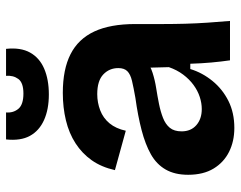

<svg xmlns="http://www.w3.org/2000/svg" viewBox="-98 -664 776 619"><g transform="rotate(-90 289.5 -354.0)"><path d="M187 14Q144 14 110 -3Q76 -20 56 -53Q36 -86 36 -135Q36 -178 53 -207.5Q70 -237 102 -255Q134 -273 180 -285Q226 -297 284 -305Q318 -311 339 -316Q360 -321 370 -331Q380 -341 380 -360Q380 -389 359.5 -408.5Q339 -428 296 -428Q269 -428 244 -418.5Q219 -409 202 -388.5Q185 -368 178 -336L51 -371Q61 -415 83 -446Q105 -477 137.5 -498Q170 -519 211.5 -529Q253 -539 300 -539Q376 -539 425 -514Q474 -489 498 -437.5Q522 -386 522 -305V-215Q522 -180 523 -144Q524 -108 526.5 -71.5Q529 -35 532 0H405Q401 -27 398 -60Q395 -93 394 -128H377Q365 -89 338.5 -56.5Q312 -24 274 -5Q236 14 187 14ZM248 -91Q267 -91 287 -97.5Q307 -104 325.5 -117.5Q344 -131 359 -151Q374 -171 383 -197L381 -274L404 -270Q388 -257 364.5 -249.5Q341 -242 315.5 -238Q290 -234 265 -229Q240 -224 219.5 -216Q199 -208 187.5 -194Q176 -180 176 -156Q176 -126 196 -108.5Q216 -91 248 -91ZM150 -722H237Q235 -699 248.5 -682.5Q262 -666 298 -666Q333 -666 345 -682.5Q357 -699 355 -722H442Q447 -675 430 -644.5Q413 -614 378 -599Q343 -584 295 -584Q247 -584 212.5 -599.5Q178 -615 161.5 -645Q145 -675 150 -722Z"/></g></svg>

Font: Bricolage Grotesque 24pt
Style: Bold
Weight: 700
Designer: Mathieu Triay
Foundry: Atelier Triay
Version: Version 1.001;gftools[0.9.33.dev8+g029e19f]